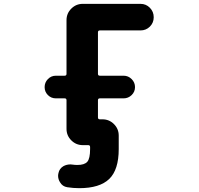

<svg xmlns="http://www.w3.org/2000/svg" viewBox="-20 -775 1040 1002"><path d="M393.6 207Q362.3 207 331.1 202.1Q305.7 198.2 293 175.8Q283.2 160.2 283.2 142.6Q283.2 135.7 285.2 127.9Q290 104.5 311.5 91.8Q328.1 83 347.7 83Q352.5 83 358.4 84Q371.1 85.9 383.8 85.9Q420.9 85.9 435.5 69.3Q450.2 52.7 450.2 2.9V-7.8Q450.2 -17.6 440.4 -17.6H412.1Q377 -17.6 352.1 -42.5Q327.1 -67.4 327.1 -102.5V-252Q327.1 -261.7 317.4 -261.7H271.5Q247.1 -261.7 230 -278.8Q212.9 -295.9 212.9 -320.3Q212.9 -344.7 230 -362.3Q247.1 -379.9 271.5 -379.9H317.4Q327.1 -379.9 327.1 -389.6V-669.9Q327.1 -705.1 352.1 -730Q377 -754.9 412.1 -754.9H712.9Q742.2 -754.9 762.2 -734.4Q782.2 -713.9 782.2 -685.1Q782.2 -656.2 762.2 -636.2Q742.2 -616.2 712.9 -616.2H501Q491.2 -616.2 491.2 -606.4V-389.6Q491.2 -379.9 501 -379.9H625Q649.4 -379.9 667 -362.3Q684.6 -344.7 684.6 -320.3Q684.6 -295.9 667 -278.8Q649.4 -261.7 625 -261.7H501Q491.2 -261.7 491.2 -252V-162.1Q491.2 -152.3 501 -152.3H514.6Q549.8 -152.3 574.7 -127.4Q599.6 -102.5 599.6 -67.4V2.9Q599.6 111.3 549.8 159.2Q500 207 393.6 207Z"/></svg>

Font: Rounded-X Mgen+ 1mn bold
Style: Bold
Weight: 700
Designer: [Source Han Sans]
Ryoko NISHIZUKA  (kana & ideographs); Paul D. Hunt (Latin, Greek & Cyrillic); Wenlong ZHANG  (bopomofo
Version: Version 1.059.20150602